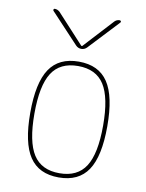

<svg xmlns="http://www.w3.org/2000/svg" viewBox="-85 -811 671 882"><g transform="rotate(10 250.0 -370.0)"><path d="M372.1 -450.2Q334 -509.8 250 -509.8Q166 -509.8 127.9 -450.2Q89.8 -390.6 89.8 -259.8Q89.8 -128.9 127.9 -69.3Q166 -9.8 250 -9.8Q334 -9.8 372.1 -69.3Q410.2 -128.9 410.2 -259.8Q410.2 -390.6 372.1 -450.2ZM386.2 -55.2Q342.8 9.8 250 9.8Q157.2 9.8 113.8 -55.2Q70.3 -120.1 70.3 -260.3Q70.3 -400.4 113.8 -465.3Q157.2 -530.3 250 -530.3Q342.8 -530.3 386.2 -465.3Q429.7 -400.4 429.7 -260.3Q429.7 -120.1 386.2 -55.2ZM224.6 -600.6 93.8 -740.2Q91.8 -743.2 93.3 -746.6Q94.7 -750 98.6 -750Q111.3 -750 122.1 -740.2L248 -603.5H250H252L377.9 -740.2Q387.7 -750 401.4 -750Q405.3 -750 407.2 -746.6Q409.2 -743.2 406.2 -740.2L275.4 -600.6Q264.6 -589.8 250 -589.8Q235.4 -589.8 224.6 -600.6Z"/></g></svg>

Font: Rounded-X Mgen+ 1mn thin
Style: Regular
Weight: 100
Designer: [Source Han Sans]
Ryoko NISHIZUKA  (kana & ideographs); Paul D. Hunt (Latin, Greek & Cyrillic); Wenlong ZHANG  (bopomofo
Version: Version 1.059.20150602